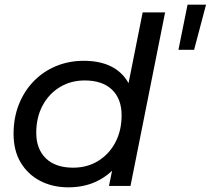

<svg xmlns="http://www.w3.org/2000/svg" viewBox="-20 -795 901 821"><path d="M272 6Q205 6 152 -21.5Q99 -49 68.5 -100Q38 -151 38 -223Q38 -291 60.5 -348Q83 -405 123.5 -447Q164 -489 219 -512Q274 -535 338 -535Q407 -535 455 -511Q503 -487 529 -440.5Q555 -394 555 -327Q555 -253 536 -192Q517 -131 479.5 -86.5Q442 -42 390 -18Q338 6 272 6ZM293 -78Q353 -78 400 -107Q447 -136 473.5 -186.5Q500 -237 500 -302Q500 -372 459 -411.5Q418 -451 342 -451Q283 -451 236 -422.5Q189 -394 162 -343.5Q135 -293 135 -227Q135 -158 176 -118Q217 -78 293 -78ZM446 0 474 -137 505 -260 519 -386 590 -742H686L538 0ZM743 -582 782 -775H861L810 -582Z"/></svg>

Font: MOST Montserrat Medium
Style: Italic
Weight: 500
Italic angle: -11.3°
Designer: Julieta Ulanovsky
Foundry: Julieta Ulanovsky
Version: Version 8.000;March 11, 2024;FontCreator 15.0.0.2926 64-bit